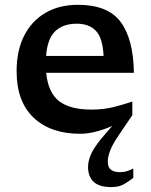

<svg xmlns="http://www.w3.org/2000/svg" viewBox="-20 -545 627 798"><path d="M530 -66.5 473.5 17Q447.5 55 437.8 81Q428 107 428 126.5Q428 151 441.5 160.8Q455 170.5 476 170.5Q490.5 170.5 502.5 167.8Q514.5 165 534 155.5V194.5Q504.5 216.5 487 224.5Q469.5 232.5 441.5 232.5Q392 232.5 369 210.5Q346 188.5 346 149.5Q346 120.5 361.5 89Q377 57.5 422.5 6L446.5 -21.5Q372 11 313 11Q190.5 11 119.8 -55.8Q49 -122.5 49 -249.5Q49 -334 80 -395.8Q111 -457.5 168.2 -491.2Q225.5 -525 304 -525Q428.5 -525 481.5 -453.8Q534.5 -382.5 536.5 -242.5H172Q180 -160 225.5 -124.8Q271 -89.5 360 -89.5Q410 -89.5 452 -100Q494 -110.5 530 -123ZM299.5 -446.5Q242.5 -446.5 209.8 -415.5Q177 -384.5 171.5 -312.5H410.5Q407 -388 378.2 -417.2Q349.5 -446.5 299.5 -446.5Z"/></svg>

Font: Newsreader 6pt Medium
Style: Regular
Weight: 500
Designer: Hugues Gentile
Foundry: Production Type
Version: Version 1.003; ttfautohint (v1.8.3)